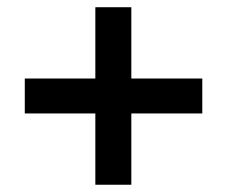

<svg xmlns="http://www.w3.org/2000/svg" viewBox="-20 -593 622 526"><path d="M47.9 -282.2V-377.9H241.2V-573.2H339.8V-377.9H534.2V-282.2H339.8V-86.9H241.2V-282.2Z"/></svg>

Font: TASA Orbiter Deck Medium
Style: Regular
Weight: 500
Designer: Weizhong Zhang
Version: Version 1.000;Glyphs 3.1.2 (3151)